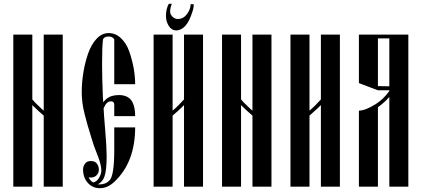

<svg xmlns="http://www.w3.org/2000/svg" viewBox="-20 -982 2218 1010"><path d="M150 0H50V-800H150V-459Q163 -443 187 -421Q202 -406 210 -400V-800H310V0H210V-374Q188 -392 150 -429Z M563 -449Q540 -449 525 -412Q526 -385 533.5 -296.5Q541 -208 541 -161Q541 -87 530 -55Q522 -28 495 -12H505Q537 -12 557 -34Q581 -61 581 -191V-312H691Q691 -129 582 -26Q546 8 505 8Q467 8 442 -20Q417 -48 417 -90Q417 -108 427.5 -121.5Q438 -135 458 -135Q479 -135 489.5 -121.5Q500 -108 500 -90Q500 -72 488 -60Q476 -48 458 -48Q450 -48 446 -49Q454 -32 470 -22Q489 -26 501 -46.5Q513 -67 513 -84Q513 -104 506.5 -126.5Q500 -149 487.5 -180Q475 -211 470 -228Q469 -231 457 -269.5Q445 -308 440 -326Q435 -344 426 -378.5Q417 -413 413.5 -441.5Q410 -470 410 -497Q410 -548 418.5 -600.5Q427 -653 443.5 -700.5Q460 -748 488 -778Q516 -808 552 -808Q588 -808 616.5 -781Q645 -754 660 -711Q675 -668 683 -624.5Q691 -581 691 -539H581V-775Q572 -790 551 -790Q528 -790 522 -775Q517 -742 517 -644Q517 -577 521 -477Q521 -466 523 -444Q531 -454 538 -460Q563 -482 605 -482Q659 -482 678 -442Q691 -415 691 -371H581V-430Q581 -449 563 -449Z M948 -429Q916 -397 888 -374V0H788V-800H888V-400Q919 -426 948 -459V-800H1048V0H948ZM983 -960H999Q999 -960 999 -958Q999 -939 992 -920Q962 -822 906 -822Q883 -822 868 -845.5Q853 -869 853 -898Q853 -935 868 -962H884Q875 -940 875 -921Q875 -906 887.5 -894Q900 -882 915 -882Q944 -882 963 -907Q982 -932 983 -960Z M1248 0H1148V-800H1248V-459Q1261 -443 1285 -421Q1300 -406 1308 -400V-800H1408V0H1308V-374Q1286 -392 1248 -429Z M1608 -400Q1639 -426 1668 -459V-800H1768V0H1668V-429L1645 -407Q1620 -384 1608 -374V0H1508V-800H1608Z M2028 -507H1968L1868 -545V-800H2128V0H2028V-472Q2002 -442 1968 -418V0H1868V-400Q1901 -400 1956 -434Q1996 -459 2028 -503ZM2028 -528V-780H1968V-529Z"/></svg>

Font: Oglavie Unicode
Style: Normal
Weight: 400
Version: Version 1.1